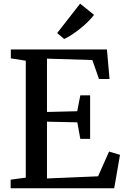

<svg xmlns="http://www.w3.org/2000/svg" viewBox="-20 -1008 672 1028"><path d="M118 -57V-683L38 -695.5V-743H552.5L566.5 -585H510L474.5 -686.5L231.5 -694V-408.5L393.5 -412.5L410 -497.5H462.5V-264.5H410L394 -353L231.5 -356.5V-52.5L505 -64L564 -196.5L622.5 -179L591.5 0H37V-46ZM323.5 -799.5 286 -831 409 -988.5 483.5 -928.5Q470.5 -911 451 -891.8Q431.5 -872.5 409.2 -854.8Q387 -837 365 -822.5Q343 -808 324.5 -799.5Z"/></svg>

Font: Merriweather 36pt Medium
Style: Regular
Weight: 500
Version: Version 2.100